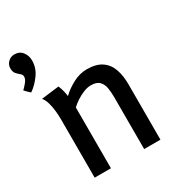

<svg xmlns="http://www.w3.org/2000/svg" viewBox="-200 -884 928 1001"><g transform="rotate(-30 264.0 -383.0)"><path d="M151 -506Q158 -490 162.5 -472.5Q167 -455 169 -438Q199 -467 240 -488.5Q281 -510 323 -510Q379 -510 412 -487.5Q445 -465 459 -425.5Q473 -386 473 -334V0H375V-313Q375 -341 371 -367Q367 -393 351 -410Q335 -427 300 -427Q279 -427 255.5 -417.5Q232 -408 211.5 -394.5Q191 -381 175 -366V0H77V-354Q77 -373 74.5 -399.5Q72 -426 65 -451.5Q58 -477 45 -493ZM35 -766Q66 -766 83 -744Q100 -722 100 -693Q100 -648 73.5 -611Q47 -574 13 -550Q5 -556 -2.5 -564Q-10 -572 -18 -580Q-7 -590 7.5 -607.5Q22 -625 22 -640Q22 -652 12 -660Q2 -668 -8.5 -679.5Q-19 -691 -19 -713Q-19 -735 -3 -750.5Q13 -766 35 -766Z"/></g></svg>

Font: Rosario Light SemiBold
Style: Regular
Weight: 600
Version: Version 1.101; ttfautohint (v1.8.1.43-b0c9)